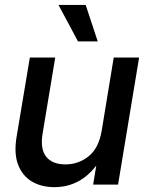

<svg xmlns="http://www.w3.org/2000/svg" viewBox="-20 -749 600 779"><path d="M200.7 10.3Q147.5 10.3 108.9 -12.9Q70.3 -36.1 53.2 -81.5Q36.1 -127 47.4 -194.3L101.1 -515.6H204.1L152.8 -207Q142.6 -145 167.2 -113.5Q191.9 -82 245.6 -82Q297.9 -82 339.1 -114.5Q380.4 -147 392.6 -218.8L441.4 -515.6H544.4L459 0H357.9L370.6 -77.1Q303.2 10.3 200.7 10.3ZM296.4 -581.1 217.3 -729H327.6L376.5 -581.1Z"/></svg>

Font: Inter Display Medium
Style: Italic
Weight: 500
Italic angle: -9.39999°
Designer: Rasmus Andersson
Foundry: rsms
Version: Version 4.000;git-a52131595